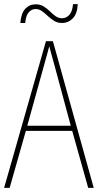

<svg xmlns="http://www.w3.org/2000/svg" viewBox="-20 -916 477 936"><path d="M410 0 332 -278H106L27 0H0L204 -715H238L437 0ZM243 -607Q237 -629 231.5 -648.5Q226 -668 220 -691Q215 -669 209 -649.5Q203 -630 197 -606L113 -303H325ZM79 -804Q83 -852 103.5 -873.5Q124 -895 154 -895Q176 -895 192.5 -885Q209 -875 222.5 -861.5Q236 -848 250.5 -837.5Q265 -827 283 -827Q303 -827 318 -843.5Q333 -860 336 -896H359Q357 -849 335 -826.5Q313 -804 282 -804Q260 -804 243.5 -814.5Q227 -825 213 -838Q199 -851 185 -861.5Q171 -872 153 -872Q135 -872 120.5 -856.5Q106 -841 103 -804Z"/></svg>

Font: Noto Sans Telugu Condensed Thin
Style: Regular
Weight: 100
Width: 3
Designer: Jelle Bosma - Monotype Design Team
Foundry: Monotype Imaging Inc.
Version: Version 2.005; ttfautohint (v1.8.4.7-5d5b)